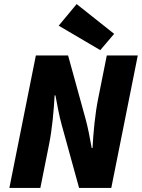

<svg xmlns="http://www.w3.org/2000/svg" viewBox="-20 -922 696 942"><path d="M26 0H178L220 -210C236 -288 244 -380 248 -454H252C262 -400 270 -356 282 -312L368 0H526L656 -650H504L462 -440C446 -362 438 -270 434 -196H430C420 -250 412 -294 400 -338L314 -650H156ZM472 -676 540 -756 356 -902 268 -796Z"/></svg>

Font: Source Sans Pro Black
Style: Italic
Weight: 900
Italic angle: -11°
Designer: Paul D. Hunt
Foundry: Adobe Systems Incorporated
Version: Version 3.006;hotconv 1.0.111;makeotfexe 2.5.65597